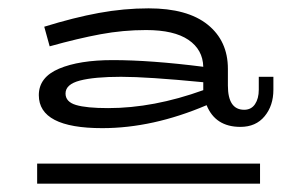

<svg xmlns="http://www.w3.org/2000/svg" viewBox="-20 -719 700 460"><path d="M635 -535V-504Q635 -466 614 -440.5Q593 -415 556 -415Q496 -415 475 -467Q346 -412 225 -412Q73 -412 73 -491Q73 -534 121.5 -554.5Q170 -575 250 -575Q341 -575 467 -559Q466 -600 431.5 -623.5Q397 -647 330 -647Q275 -647 221 -637Q167 -627 99 -608L86 -655Q157 -677 217 -688Q277 -699 336 -699Q429 -699 477.5 -660Q526 -621 526 -554V-514Q526 -456 565 -456Q582 -456 591 -469.5Q600 -483 600 -504V-535ZM467 -503V-514V-522Q333 -535 270 -535Q206 -535 171.5 -526Q137 -517 137 -495Q137 -475 162 -467.5Q187 -460 239 -460Q348 -460 467 -503ZM69 -327H603V-279H69Z"/></svg>

Font: BioRhyme Expanded
Style: Regular
Weight: 400
Width: 7
Designer: Aoife Mooney
Foundry: Aoife Mooney Type
Version: Version 1.001